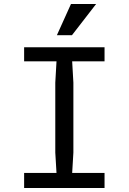

<svg xmlns="http://www.w3.org/2000/svg" viewBox="-20 -935 640 955"><path d="M100 -75H261L255 -176V-524L261 -629V-630H100V-700H500V-630H339V-629L345 -524V-176L339 -75H500V0H100ZM333 -915H458L338 -760H263Z"/></svg>

Font: Sligoil Micro
Style: Regular
Weight: 400
Designer: Ariel Martín Pérez
Foundry: Igor Stepanchenko
Version: Version 1.001